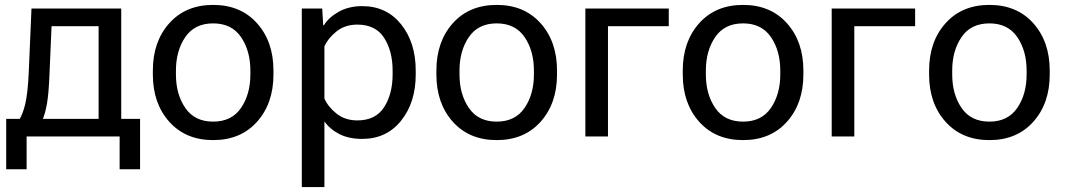

<svg xmlns="http://www.w3.org/2000/svg" viewBox="-20 -548 4277 771"><path d="M460.4 131.8H542.5V-70.8H4.9V131.8H86.9V0H460.4ZM187 -442.9H376V0H466.8V-513.7H106.4L95.7 -262.7Q91.8 -170.9 80.6 -127Q69.3 -83 53.7 -62H148.9Q162.1 -92.8 168.9 -133.5Q175.8 -174.3 178.7 -249Z M593.8 -249Q593.8 -132.8 659.7 -59.1Q725.6 14.6 835.9 14.6Q946.3 14.6 1012.2 -59.1Q1078.1 -132.8 1078.1 -249V-264.6Q1078.1 -380.9 1012.2 -454.6Q946.3 -528.3 835.9 -528.3Q725.6 -528.3 659.7 -454.6Q593.8 -380.9 593.8 -264.6ZM686.5 -264.6Q686.5 -344.2 724.1 -399.2Q761.7 -454.1 835.9 -454.1Q910.2 -454.1 947.8 -399.2Q985.4 -344.2 985.4 -264.6V-249Q985.4 -169.4 947.8 -114.5Q910.2 -59.6 835.9 -59.6Q761.7 -59.6 724.1 -114.5Q686.5 -169.4 686.5 -249Z M1191.9 203.1H1282.7V-60.5Q1305.2 -28.8 1343 -9.5Q1380.9 9.8 1434.6 9.8Q1532.2 9.8 1590.8 -63.5Q1649.4 -136.7 1649.4 -249V-264.6Q1649.4 -377 1590.8 -450.2Q1532.2 -523.4 1434.6 -523.4Q1380.9 -523.4 1340.6 -501Q1300.3 -478.5 1280.8 -446.8H1277.8L1273.9 -513.7H1191.9ZM1282.7 -152.3V-361.3Q1297.9 -395.5 1332 -422.4Q1366.2 -449.2 1415 -449.2Q1488.3 -449.2 1522.5 -396Q1556.6 -342.8 1556.6 -264.6V-249Q1556.6 -170.9 1522.5 -117.7Q1488.3 -64.5 1415 -64.5Q1366.2 -64.5 1332 -91.3Q1297.9 -118.2 1282.7 -152.3Z M1732.4 -249Q1732.4 -132.8 1798.3 -59.1Q1864.3 14.6 1974.6 14.6Q2085 14.6 2150.9 -59.1Q2216.8 -132.8 2216.8 -249V-264.6Q2216.8 -380.9 2150.9 -454.6Q2085 -528.3 1974.6 -528.3Q1864.3 -528.3 1798.3 -454.6Q1732.4 -380.9 1732.4 -264.6ZM1825.2 -264.6Q1825.2 -344.2 1862.8 -399.2Q1900.4 -454.1 1974.6 -454.1Q2048.8 -454.1 2086.4 -399.2Q2124 -344.2 2124 -264.6V-249Q2124 -169.4 2086.4 -114.5Q2048.8 -59.6 1974.6 -59.6Q1900.4 -59.6 1862.8 -114.5Q1825.2 -169.4 1825.2 -249Z M2330.6 -513.7V0H2421.4V-442.9H2665.5V-513.7Z M2721.7 -249Q2721.7 -132.8 2787.6 -59.1Q2853.5 14.6 2963.9 14.6Q3074.2 14.6 3140.1 -59.1Q3206.1 -132.8 3206.1 -249V-264.6Q3206.1 -380.9 3140.1 -454.6Q3074.2 -528.3 2963.9 -528.3Q2853.5 -528.3 2787.6 -454.6Q2721.7 -380.9 2721.7 -264.6ZM2814.5 -264.6Q2814.5 -344.2 2852.1 -399.2Q2889.6 -454.1 2963.9 -454.1Q3038.1 -454.1 3075.7 -399.2Q3113.3 -344.2 3113.3 -264.6V-249Q3113.3 -169.4 3075.7 -114.5Q3038.1 -59.6 2963.9 -59.6Q2889.6 -59.6 2852.1 -114.5Q2814.5 -169.4 2814.5 -249Z M3319.8 -513.7V0H3410.6V-442.9H3654.8V-513.7Z M3710.9 -249Q3710.9 -132.8 3776.9 -59.1Q3842.8 14.6 3953.1 14.6Q4063.5 14.6 4129.4 -59.1Q4195.3 -132.8 4195.3 -249V-264.6Q4195.3 -380.9 4129.4 -454.6Q4063.5 -528.3 3953.1 -528.3Q3842.8 -528.3 3776.9 -454.6Q3710.9 -380.9 3710.9 -264.6ZM3803.7 -264.6Q3803.7 -344.2 3841.3 -399.2Q3878.9 -454.1 3953.1 -454.1Q4027.3 -454.1 4064.9 -399.2Q4102.5 -344.2 4102.5 -264.6V-249Q4102.5 -169.4 4064.9 -114.5Q4027.3 -59.6 3953.1 -59.6Q3878.9 -59.6 3841.3 -114.5Q3803.7 -169.4 3803.7 -249Z"/></svg>

Font: Roboto Flex
Style: Regular
Weight: 400
Designer: Berlow after Robertson
Foundry: Google
Version: Version 3.200;gftools[0.9.32]